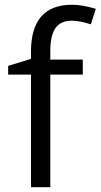

<svg xmlns="http://www.w3.org/2000/svg" viewBox="-20 -785 422 805"><path d="M327.1 -472.2H190.9V0H109.9V-472.2H14.2V-508.8L109.9 -538.1V-567.9Q109.9 -765.1 282.2 -765.1Q324.7 -765.1 381.8 -748L360.8 -683.1Q314 -698.2 280.8 -698.2Q234.9 -698.2 212.9 -667.7Q190.9 -637.2 190.9 -569.8V-535.2H327.1Z"/></svg>

Font: f0_18033 
Style: Regular
Weight: 400
Foundry: Ascender Corporation
Version: Version 1.10